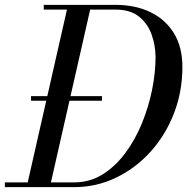

<svg xmlns="http://www.w3.org/2000/svg" viewBox="-55 -770 770 790"><path d="M72.5 -374.5H364.5V-355.5H72.5ZM250 0H-35V-19.5H59L220.5 -730.5H125V-750H420Q501.5 -750 563.5 -720.2Q625.5 -690.5 660.5 -633.5Q695.5 -576.5 695.5 -495Q695.5 -392.5 660.5 -302.8Q625.5 -213 563.8 -145Q502 -77 421.5 -38.5Q341 0 250 0ZM420 -730.5H316L154.5 -19.5H250Q314 -19.5 366.8 -52.2Q419.5 -85 460.2 -139.8Q501 -194.5 528.8 -262.2Q556.5 -330 570.8 -400.8Q585 -471.5 585 -535Q585 -581 569.5 -626Q554 -671 518 -700.8Q482 -730.5 420 -730.5Z"/></svg>

Font: Bodoni* 11pt
Style: Italic
Weight: 400
Italic angle: -13°
Version: Version 2.3